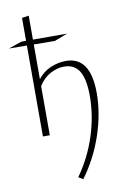

<svg xmlns="http://www.w3.org/2000/svg" viewBox="-124 -777 756 1129"><g transform="rotate(-10 254.0 -212.5)"><path d="M298 -414Q445 -414 445 -197Q445 -75 402 52.5Q359 180 279 289L252 272Q325 170 363.5 50.5Q402 -69 402 -187Q402 -287 373 -335Q344 -383 282 -383Q241 -383 199.5 -361Q158 -339 130 -293V0H89V-543L-18 -544L61 -571H89V-708L130 -714V-571H334L256 -541L130 -542V-335Q161 -375 206.5 -394.5Q252 -414 298 -414Z"/></g></svg>

Font: EauTest Light
Style: Regular
Weight: 300
Designer: Christian Thalmann (Catharsis Fonts)
Version: Version 0.001;PS 000.001;hotconv 1.0.88;makeotf.lib2.5.64775